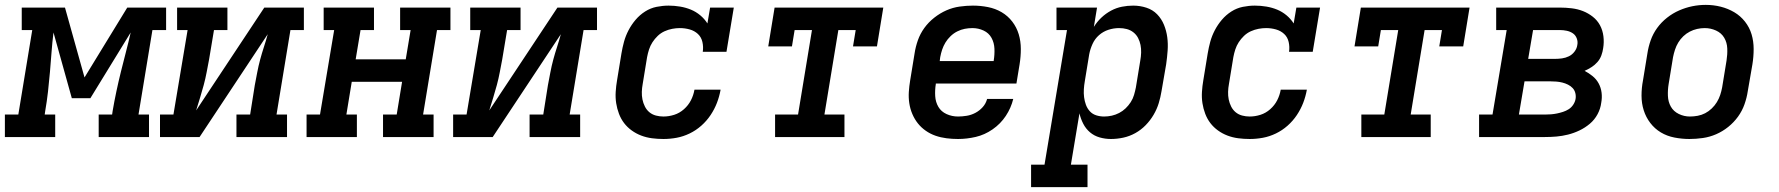

<svg xmlns="http://www.w3.org/2000/svg" viewBox="-62 -561 7282 786"><path d="M-42 0V-92H13L70 -438H27V-530H204L284 -244L459 -530H618V-438H562L505 -92H548V0H342V-92H397L399 -106Q406 -147 414.5 -187Q423 -227 433 -267.5Q443 -308 453.5 -348Q464 -388 473 -428L308 -159H232L157 -428Q152 -388 149 -347.5Q146 -307 142.5 -266.5Q139 -226 134.5 -186Q130 -146 123 -106L121 -92H164V0Z M593 0V-92H648L706 -438H663V-530H869V-438H814L794 -318Q789 -292 784 -265.5Q779 -239 772 -213Q765 -187 757 -161Q749 -135 741 -109L1020 -530H1182V-438H1127L1070 -92H1113V0H906V-92H962L981 -212Q986 -238 991 -264.5Q996 -291 1003 -317Q1010 -343 1018.5 -369Q1027 -395 1034 -421L755 0Z M1193 0V-92H1248L1306 -438H1263V-530H1469V-438H1414L1394 -318H1599L1619 -438H1576V-530H1782V-438H1727L1670 -92H1713V0H1506V-92H1562L1584 -226H1378L1356 -92H1399V0Z M1793 0V-92H1848L1906 -438H1863V-530H2069V-438H2014L1994 -318Q1989 -292 1984 -265.5Q1979 -239 1972 -213Q1965 -187 1957 -161Q1949 -135 1941 -109L2220 -530H2382V-438H2327L2270 -92H2313V0H2106V-92H2162L2181 -212Q2186 -238 2191 -264.5Q2196 -291 2203 -317Q2210 -343 2218.5 -369Q2227 -395 2234 -421L1955 0Z M2654 8Q2630 8 2607 5Q2584 2 2563 -6Q2542 -14 2524 -27Q2506 -40 2493 -57Q2480 -74 2472 -95Q2464 -116 2460.5 -138.5Q2457 -161 2458.5 -185Q2460 -209 2464 -232L2482 -342Q2486 -366 2492.5 -390Q2499 -414 2511 -437Q2523 -460 2540 -480Q2557 -500 2579 -514Q2601 -528 2626 -533Q2651 -538 2675 -538Q2699 -538 2722.5 -534Q2746 -530 2766.5 -521.5Q2787 -513 2804.5 -498.5Q2822 -484 2834 -465L2845 -530H2942L2912 -349H2815Q2818 -369 2813.5 -389Q2809 -409 2795 -422Q2781 -435 2761.5 -440.5Q2742 -446 2721 -446Q2706 -446 2690 -443Q2674 -440 2658.5 -433Q2643 -426 2630.5 -414Q2618 -402 2609 -388Q2600 -374 2595 -358.5Q2590 -343 2587 -327L2569 -217Q2566 -201 2565.5 -185Q2565 -169 2568 -154Q2571 -139 2578 -125Q2585 -111 2596.5 -101.5Q2608 -92 2623 -88Q2638 -84 2654 -84Q2676 -84 2698 -91Q2720 -98 2738 -114Q2756 -130 2766.5 -150.5Q2777 -171 2781 -194H2888Q2883 -166 2873 -140Q2863 -114 2847 -90Q2831 -66 2809 -46.5Q2787 -27 2761 -14.5Q2735 -2 2708 3Q2681 8 2654 8Z M3111 0V-92H3205L3262 -438H3191L3180 -371H3083L3109 -530H3554L3528 -371H3430L3441 -438H3370L3313 -92H3395V0Z M3860 8Q3836 8 3812.5 5Q3789 2 3767.5 -5.5Q3746 -13 3727.5 -26Q3709 -39 3695.5 -56Q3682 -73 3673 -94Q3664 -115 3660.5 -138Q3657 -161 3658.5 -184.5Q3660 -208 3664 -232L3682 -342Q3686 -369 3695.5 -396Q3705 -423 3722 -446.5Q3739 -470 3762.5 -488.5Q3786 -507 3812 -518.5Q3838 -530 3866 -534Q3894 -538 3921 -538Q3952 -538 3982.5 -532Q4013 -526 4038.5 -511Q4064 -496 4082 -472.5Q4100 -449 4108.5 -420.5Q4117 -392 4117 -360.5Q4117 -329 4112 -298L4099 -219H3769V-217Q3765 -192 3766.5 -167.5Q3768 -143 3779.5 -123.5Q3791 -104 3813 -94Q3835 -84 3860 -84Q3877 -84 3895.5 -87Q3914 -90 3931 -99Q3948 -108 3961 -122.5Q3974 -137 3979 -156H4086Q4077 -119 4055.5 -86.5Q4034 -54 4001.5 -31.5Q3969 -9 3932.5 -0.5Q3896 8 3860 8ZM3785 -311H4006V-313Q4010 -337 4009 -361.5Q4008 -386 3997 -406Q3986 -426 3964.5 -436Q3943 -446 3919 -446Q3903 -446 3887.5 -443Q3872 -440 3857 -432.5Q3842 -425 3829.5 -413Q3817 -401 3808.5 -387Q3800 -373 3795 -358Q3790 -343 3787 -327Z M4159 205V113H4214L4306 -438H4263V-530H4429L4416 -451Q4429 -472 4447 -489Q4465 -506 4486.5 -517.5Q4508 -529 4531 -533.5Q4554 -538 4577 -538Q4605 -538 4631 -529.5Q4657 -521 4675 -502.5Q4693 -484 4703 -459.5Q4713 -435 4716.5 -408.5Q4720 -382 4718 -354Q4716 -326 4712 -298L4693 -188Q4689 -163 4681.5 -138.5Q4674 -114 4660.5 -91Q4647 -68 4628 -48.5Q4609 -29 4585.5 -16Q4562 -3 4536.5 2.5Q4511 8 4486 8Q4462 8 4439.5 1.5Q4417 -5 4400 -19.5Q4383 -34 4372.5 -54.5Q4362 -75 4357 -97L4322 113H4390V205ZM4458 -84Q4474 -84 4489.5 -87.5Q4505 -91 4519.5 -98.5Q4534 -106 4546 -117.5Q4558 -129 4567 -143Q4576 -157 4580.5 -172.5Q4585 -188 4588 -203L4606 -313Q4609 -329 4609.5 -345.5Q4610 -362 4607 -377Q4604 -392 4597 -405.5Q4590 -419 4578 -428.5Q4566 -438 4551 -442Q4536 -446 4519 -446Q4519 -446 4519 -446Q4519 -446 4519 -446Q4497 -446 4475.5 -439Q4454 -432 4437 -417Q4420 -402 4410.5 -381Q4401 -360 4397 -339L4379 -229Q4376 -212 4375 -195.5Q4374 -179 4376 -163Q4378 -147 4383.5 -132Q4389 -117 4399.5 -105.5Q4410 -94 4425.5 -89Q4441 -84 4458 -84Z M5054 8Q5030 8 5007 5Q4984 2 4963 -6Q4942 -14 4924 -27Q4906 -40 4893 -57Q4880 -74 4872 -95Q4864 -116 4860.5 -138.5Q4857 -161 4858.5 -185Q4860 -209 4864 -232L4882 -342Q4886 -366 4892.5 -390Q4899 -414 4911 -437Q4923 -460 4940 -480Q4957 -500 4979 -514Q5001 -528 5026 -533Q5051 -538 5075 -538Q5099 -538 5122.5 -534Q5146 -530 5166.5 -521.5Q5187 -513 5204.5 -498.5Q5222 -484 5234 -465L5245 -530H5342L5312 -349H5215Q5218 -369 5213.5 -389Q5209 -409 5195 -422Q5181 -435 5161.5 -440.5Q5142 -446 5121 -446Q5106 -446 5090 -443Q5074 -440 5058.5 -433Q5043 -426 5030.5 -414Q5018 -402 5009 -388Q5000 -374 4995 -358.5Q4990 -343 4987 -327L4969 -217Q4966 -201 4965.5 -185Q4965 -169 4968 -154Q4971 -139 4978 -125Q4985 -111 4996.5 -101.5Q5008 -92 5023 -88Q5038 -84 5054 -84Q5076 -84 5098 -91Q5120 -98 5138 -114Q5156 -130 5166.5 -150.5Q5177 -171 5181 -194H5288Q5283 -166 5273 -140Q5263 -114 5247 -90Q5231 -66 5209 -46.5Q5187 -27 5161 -14.5Q5135 -2 5108 3Q5081 8 5054 8Z M5511 0V-92H5605L5662 -438H5591L5580 -371H5483L5509 -530H5954L5928 -371H5830L5841 -438H5770L5713 -92H5795V0Z M5993 0V-92H6048L6106 -438H6063V-530H6323Q6348 -530 6372.5 -527Q6397 -524 6418.5 -515.5Q6440 -507 6458.5 -492.5Q6477 -478 6488 -457.5Q6499 -437 6502 -412.5Q6505 -388 6501 -364Q6499 -349 6493.5 -334Q6488 -319 6477.5 -307Q6467 -295 6453 -286Q6439 -277 6425 -271Q6442 -262 6457.5 -249.5Q6473 -237 6482.5 -219.5Q6492 -202 6494.5 -181.5Q6497 -161 6493 -140Q6490 -116 6478 -93.5Q6466 -71 6446.5 -54.5Q6427 -38 6404 -27Q6381 -16 6357 -10Q6333 -4 6309.5 -2Q6286 0 6262 0ZM6194 -320H6304Q6318 -320 6332.5 -322Q6347 -324 6360.5 -330.5Q6374 -337 6383.5 -349.5Q6393 -362 6395 -376Q6398 -390 6393 -403.5Q6388 -417 6377 -424.5Q6366 -432 6352 -435Q6338 -438 6323 -438H6214ZM6156 -92H6262Q6275 -92 6287.5 -93Q6300 -94 6312 -96.5Q6324 -99 6336.5 -103Q6349 -107 6360 -114Q6371 -121 6378.5 -132.5Q6386 -144 6388 -156Q6390 -168 6387 -180Q6384 -192 6376 -200.5Q6368 -209 6357 -214.5Q6346 -220 6334 -223Q6322 -226 6309.5 -227Q6297 -228 6285 -228H6179Z M6854 8Q6823 8 6792.5 2Q6762 -4 6737 -19Q6712 -34 6694 -57.5Q6676 -81 6667 -109.5Q6658 -138 6658 -169.5Q6658 -201 6664 -232L6682 -342Q6686 -369 6695.5 -396Q6705 -423 6722 -446.5Q6739 -470 6762.5 -488.5Q6786 -507 6812.5 -518.5Q6839 -530 6866 -535.5Q6893 -541 6921 -541Q6953 -541 6982.5 -533.5Q7012 -526 7037.5 -511Q7063 -496 7081.5 -472.5Q7100 -449 7108.5 -420.5Q7117 -392 7117 -360.5Q7117 -329 7112 -298L7093 -188Q7089 -161 7079.5 -134Q7070 -107 7053 -83.5Q7036 -60 7013 -41.5Q6990 -23 6963.5 -11.5Q6937 0 6909 4Q6881 8 6854 8ZM6856 -84Q6872 -84 6888 -87Q6904 -90 6918.5 -97.5Q6933 -105 6945.5 -117Q6958 -129 6966.5 -143Q6975 -157 6980 -172Q6985 -187 6988 -203L7006 -313Q7010 -338 7009 -362.5Q7008 -387 6996.5 -406.5Q6985 -426 6963 -436Q6941 -446 6917 -446Q6901 -446 6885.5 -442.5Q6870 -439 6855.5 -431.5Q6841 -424 6829 -412.5Q6817 -401 6808.5 -387Q6800 -373 6795 -357.5Q6790 -342 6787 -327L6769 -217Q6765 -193 6766 -168.5Q6767 -144 6778 -124.5Q6789 -105 6810.5 -94.5Q6832 -84 6856 -84Q6856 -84 6856 -84Q6856 -84 6856 -84Z"/></svg>

Font: Iosevka Curly Slab SmBdExObl
Style: Regular
Weight: 600
Width: 7
Italic angle: -9°
Monospace: yes
Designer: Belleve Invis
Foundry: Belleve Invis
Version: Version 11.1.0; ttfautohint (v1.8.3)